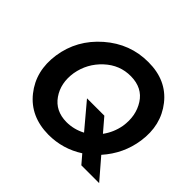

<svg xmlns="http://www.w3.org/2000/svg" viewBox="-168 -924 1151 1151"><g transform="rotate(45 408.0 -348.0)"><path d="M66 -350Q89 -504 210 -609.5Q331 -715 487 -714Q640 -714 724.5 -607Q809 -500 787 -350Q768 -221 679 -121L790 8H639L592 -47Q491 18 370 18Q216 17 130 -91Q44 -199 66 -350ZM216 -350Q201 -253 249.5 -183Q298 -113 392 -112Q455 -112 512 -142L379 -300H526L597 -217Q636 -270 648 -336Q663 -433 616.5 -506Q570 -579 472 -580Q377 -581 305 -514Q233 -447 216 -350Z"/></g></svg>

Font: Jost* 600 Semi
Style: Italic
Weight: 600
Italic angle: -10°
Version: Version 3.500